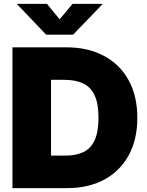

<svg xmlns="http://www.w3.org/2000/svg" viewBox="-20 -972 759 992"><path d="M325.7 0H126.5V-168H317.4Q373.5 -168 411.6 -186.5Q449.7 -205.1 469.2 -248Q488.8 -291 488.8 -363.3Q488.8 -436.5 468.8 -479.5Q448.7 -522.5 409.4 -541Q370.1 -559.6 311.5 -559.6H123.5V-727.5H322.8Q435.1 -727.5 517.3 -683.3Q599.6 -639.2 644.5 -557.6Q689.5 -476.1 689.5 -363.3Q689.5 -251 644.8 -169.4Q600.1 -87.9 518.6 -43.9Q437 0 325.7 0ZM243.7 -727.5V0H44.4V-727.5ZM222.7 -952.1 288.1 -872.1 355 -952.1H509.3V-950.2L357.9 -793H218.3L68.4 -950.2V-952.1Z"/></svg>

Font: Inter 20pt Black
Style: Regular
Weight: 900
Version: Version 4.001;git-66647c0bb